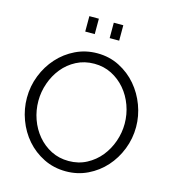

<svg xmlns="http://www.w3.org/2000/svg" viewBox="-131 -1020 1012 1131"><g transform="rotate(15 375.5 -454.5)"><path d="M273 -820V-914H331V-820ZM422 -820V-914H480V-820ZM375 5Q301 5 239.5 -25.5Q178 -56 134 -106.5Q90 -157 66 -222Q42 -287 42 -355Q42 -426 67.5 -491Q93 -556 138 -606Q183 -656 244 -685.5Q305 -715 376 -715Q450 -715 511.5 -683.5Q573 -652 616.5 -601Q660 -550 684 -485.5Q708 -421 708 -354Q708 -283 682.5 -218Q657 -153 612.5 -103.5Q568 -54 507 -24.5Q446 5 375 5ZM112 -355Q112 -297 131 -243.5Q150 -190 185 -148.5Q220 -107 268 -82.5Q316 -58 375 -58Q435 -58 484 -84Q533 -110 567 -152Q601 -194 619.5 -247Q638 -300 638 -355Q638 -413 618.5 -466.5Q599 -520 564 -561Q529 -602 481 -626.5Q433 -651 375 -651Q315 -651 266 -625.5Q217 -600 183 -558Q149 -516 130.5 -463Q112 -410 112 -355Z"/></g></svg>

Font: PTCRaleway
Style: Regular
Weight: 400
Designer: Matt McInerney, Pablo Impallari, Rodrigo Fuenzalida
Foundry: Matt McInerney, Pablo Impallari, Rodrigo Fuenzalida
Version: Version 3.000g; ttfautohint (v1.5) -l 8 -r 28 -G 28 -x 14 -D